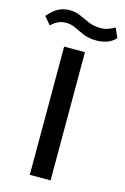

<svg xmlns="http://www.w3.org/2000/svg" viewBox="-214 -1007 699 1070"><g transform="rotate(15 136.0 -472.0)"><path d="M72 -740H192V0H72ZM234 -819Q193 -819 162 -832Q131 -845 104.5 -858Q78 -871 48 -871Q2 -871 -36 -833L-74 -878Q-39 -918 -11 -931Q17 -944 51 -944Q85 -944 113 -931Q141 -918 171.5 -905Q202 -892 241 -892Q263 -892 283 -899Q303 -906 322 -917L346 -862Q324 -838 295 -828.5Q266 -819 234 -819Z"/></g></svg>

Font: Lexend SemiBold
Style: Regular
Weight: 600
Designer: Bonnie Shaver-Troup, Thomas Jockin
Foundry: Lexend
Version: Version 1.005; ttfautohint (v1.8.3)